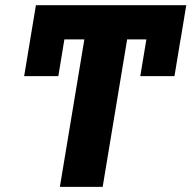

<svg xmlns="http://www.w3.org/2000/svg" viewBox="-20 -732 750 752"><path d="M709.5 -711.6 687.5 -577.8H687.1L663.4 -433.9H529.5L553.3 -577.8H478L382.1 0H214.5L310.4 -577.8H232.2L208.5 -433.9H74.6L120.7 -711.6Z"/></svg>

Font: Inter UI Extra Bold
Style: Italic
Weight: 800
Italic angle: 9.39999°
Designer: Rasmus Andersson
Foundry: rsms
Version: 3.2;8d6f07862